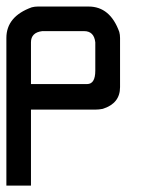

<svg xmlns="http://www.w3.org/2000/svg" viewBox="-20 -582 457 602"><path d="M98.6 -561.5H257.8Q325.2 -561.5 354 -481.9Q356.4 -473.1 356.4 -462.9V-308.6Q356.4 -257.8 302.2 -240.7Q290 -238.3 278.8 -238.3H77.1V0H0V-462.9Q0 -530.3 79.6 -559.1Q88.9 -561.5 98.6 -561.5ZM77.1 -449.2V-318.4H252.9Q278.8 -318.4 278.8 -360.4V-449.2Q274.9 -484.4 243.7 -484.4H112.3Q77.1 -480 77.1 -449.2Z"/></svg>

Font: Kadhim
Style: Regular
Weight: 400
Designer: Developer/ Husham Jawad
Version: Version 1.00;December 29, 2020;FontCreator 13.0.0.2683 32-bi